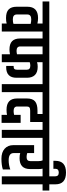

<svg xmlns="http://www.w3.org/2000/svg" viewBox="815 -1785 941 2679"><g transform="rotate(90 1285.5 -445.5)"><path d="M216 -411Q148 -411 148 -356V-210Q148 -154 216 -154Q256 -154 279 -163V-403Q244 -411 216 -411ZM274 -569H-34V-663H473V-569H386V0H274V-68Q245 -59 198 -59Q115 -59 77.5 -96Q40 -133 40 -207V-357Q40 -506 198 -506Q235 -506 274 -497Z M703 -569H594V-258Q594 -206 656 -206Q673 -206 703 -212ZM863 -398Q838 -398 814 -390V0H703V-114Q661 -107 639 -107Q558 -107 520.5 -144Q483 -181 483 -254V-569H405V-663H1101V-569H814V-492Q841 -501 877 -501Q955 -501 993 -462Q1031 -423 1031 -352V-205Q1031 -61 883 -61Q870 -61 866 -62V-165Q897 -164 908 -175.5Q919 -187 919 -215V-348Q919 -398 863 -398Z M1120 -569H1033V-663H1319V-569H1232V0H1120Z M1320 -213V-351Q1320 -430 1360.5 -464Q1401 -498 1489 -498H1537V-569H1251V-663H1739V-569H1648V-396H1489Q1456 -396 1444 -384.5Q1432 -373 1432 -348V-216Q1432 -165 1494 -165Q1519 -165 1549 -172V-263H1660V3H1549V-73Q1519 -66 1478 -66Q1320 -66 1320 -213Z M1758 -569H1671V-663H1957V-569H1870V0H1758Z M2194 -514Q2194 -547 2184 -569H1889V-663H2386V-569H2299Q2305 -550 2305 -514V-396Q2305 -248 2153 -248Q2109 -248 2082 -257V-165Q2082 -96 2182 -96Q2249 -96 2311 -119V-15Q2251 5 2161 5Q2071 5 2021 -40Q1971 -85 1971 -162V-451H2082V-355Q2109 -346 2138 -346Q2194 -346 2194 -398Z M2406 -663V-747Q2406 -795 2353.5 -795Q2301 -795 2301 -747V-720H2190V-748Q2190 -896 2354 -896Q2518 -896 2518 -748V-663H2605V-569H2518V0H2406V-569H2319V-663Z"/></g></svg>

Font: Khand Semibold
Style: Regular
Weight: 600
Designer: Devanagari: Sanchit Sawaria, Jyotish Sonowal; Latin: Satya Rajpurohit
Foundry: Indian Type Foundry
Version: Version 1.100;PS 1.0;hotconv 1.0.78;makeotf.lib2.5.61930; tt